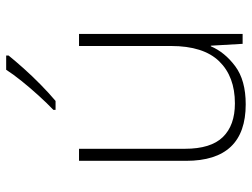

<svg xmlns="http://www.w3.org/2000/svg" viewBox="-117 -689 816 622"><g transform="rotate(-90 291.0 -378.0)"><path d="M492 -530V0H460L454 -103H452Q433 -58 387.5 -24Q342 10 264 10Q81 10 81 -183V-530H120V-187Q120 -103 158 -64Q196 -25 267 -25Q354 -25 403.5 -76Q453 -127 453 -232V-530ZM422 -758Q405 -737 380.5 -709.5Q356 -682 328 -654.5Q300 -627 275 -606H246V-613Q267 -633 292 -660.5Q317 -688 339.5 -716Q362 -744 376 -766H422Z"/></g></svg>

Font: Noto Sans Bengali UI ExtraLight
Style: Regular
Weight: 200
Designer: Jelle Bosma - Monotype Design Team
Foundry: Monotype Imaging Inc.
Version: Version 2.003; ttfautohint (v1.8.4.7-5d5b)